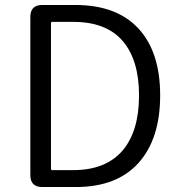

<svg xmlns="http://www.w3.org/2000/svg" viewBox="-20 -752 723 772"><path d="M150 0Q102 0 102 -48V-684Q102 -732 150 -732H282Q449 -732 536.5 -637.5Q624 -543 624 -368.5Q624 -194 537 -97Q450 0 285 0ZM185 -73Q185 -68 190 -68H275Q406 -68 474 -148Q539 -226 539 -368.5Q539 -511 473 -587.5Q407 -664 275 -664H190Q185 -664 185 -659Z"/></svg>

Font: Resource Han Rounded KR Normal
Style: Regular
Weight: 350
Designer: Cyano Hao (round all glyphs); Ryoko NISHIZUKA 西塚涼子 (kana, bopomofo & ideographs); Paul D. Hunt (Latin, Greek & Cyrillic)
Foundry: Cyano Hao
Version: 0.990